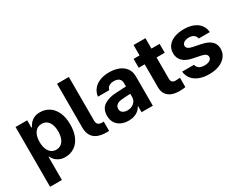

<svg xmlns="http://www.w3.org/2000/svg" viewBox="-94 -1269 2569 2029"><g transform="rotate(-30 1190.0 -254.0)"><path d="M56.9 -530.3H198.7V-441.3H205.7L208.7 -447.4Q221.2 -472.1 239.8 -491.8Q258.4 -511.6 287.7 -524.3Q316.9 -537.1 356.3 -537.1Q416.6 -537.1 465.4 -506.4Q514.2 -475.7 542.8 -414.2Q571.4 -352.8 571.4 -264.8Q571.4 -178.9 543.6 -116.9Q515.8 -55 466.8 -23.2Q417.7 8.5 356.2 8.5Q316.8 8.5 286.8 -4.7Q256.9 -17.9 238.3 -37Q219.7 -56.2 206.7 -81.3L205.7 -84.4H201.1V199.2H56.9ZM311.3 -107Q347.4 -107 372.9 -127Q398.5 -147 411.4 -182.8Q424.4 -218.5 424.4 -265.6Q424.4 -312.3 411.4 -347.6Q398.5 -382.9 373.2 -402.3Q347.8 -421.6 311.3 -421.6Q275.2 -421.6 249.8 -402.7Q224.4 -383.8 210.9 -348.7Q197.5 -313.6 197.5 -265.6Q197.5 -218.2 210.9 -182.2Q224.4 -146.2 250 -126.6Q275.6 -107 311.3 -107Z M873.7 -113.1Q879.3 -113.1 892.6 -114.2V-0.6Q881.1 0 863.4 0Q799.8 0 755.7 -17.9Q711.7 -35.7 688.2 -74.1Q664.8 -112.4 664.8 -172.2V-707H809V-175Q809 -154.2 815.5 -140.7Q821.9 -127.1 836.3 -120.1Q850.8 -113.1 873.7 -113.1Z M1220.3 -225.3 1173.5 -221.4Q1134.9 -218 1113 -200.2Q1091 -182.4 1091 -152.6Q1091 -133 1101 -119.1Q1111.1 -105.2 1129.3 -98Q1147.5 -90.7 1170.3 -90.7Q1202.9 -90.7 1228.4 -103.8Q1253.9 -116.9 1268.1 -139.5Q1282.4 -162.1 1282.4 -189.6L1281.3 -360.7Q1281.3 -383.3 1271.7 -399.2Q1262.1 -415.1 1243 -423.2Q1223.9 -431.3 1197.1 -431.3Q1160.8 -431.3 1137.8 -415.9Q1114.8 -400.5 1108.9 -372.7H971.3Q976 -419.5 1004.1 -456.9Q1032.2 -494.3 1082.3 -515.7Q1132.3 -537.1 1200.4 -537.1Q1262.4 -537.1 1313 -518.2Q1363.5 -499.3 1394.6 -458.9Q1425.6 -418.5 1425.6 -357.3V0H1288.5V-73.4H1284.6Q1271.5 -48.4 1250.1 -30Q1228.7 -11.5 1198.4 -0.8Q1168.2 9.9 1129.1 9.9Q1077.8 9.9 1038.2 -8.2Q998.5 -26.4 975.7 -62.1Q952.9 -97.8 952.9 -148.2Q952.9 -231.2 1007.6 -268.7Q1062.3 -306.3 1149.9 -311.6Q1164.6 -313.1 1240.3 -316.4L1288.2 -318.3L1289.2 -229Q1269.4 -228.4 1220.3 -225.3Z M1814.4 -421.8H1497.1V-530.3H1814.4ZM1714.7 -657.2V-162.8Q1714.7 -142.8 1720.9 -131.2Q1727.1 -119.7 1738.1 -115Q1749.1 -110.3 1765.2 -109.7Q1785.7 -109.2 1821.6 -112.2V1.8Q1789.1 7.4 1745.9 7.4Q1692.2 7.4 1652.7 -9.1Q1613.1 -25.5 1591.3 -59.3Q1569.4 -93 1570 -143V-657.2Z M2113.9 -434.3Q2090.5 -434.3 2071.7 -427.7Q2053 -421 2042.2 -408.5Q2031.4 -396 2031.4 -380.2Q2030.9 -361.6 2047.3 -348Q2063.6 -334.4 2099.6 -327L2195.3 -307.5Q2272.6 -292 2310.3 -256.6Q2347.9 -221.2 2347.9 -163.9Q2347.9 -112.5 2318.5 -73Q2289.1 -33.6 2236.2 -11.7Q2183.2 10.2 2112.8 10.2Q2042.2 10.2 1990.7 -9.9Q1939.1 -30.1 1909.4 -67.6Q1879.6 -105.2 1873.4 -156.9H2018.7Q2024.9 -126.6 2049.1 -110.6Q2073.2 -94.6 2113.1 -94.6Q2139.1 -94.6 2159 -101Q2178.8 -107.5 2189.8 -119.9Q2200.8 -132.4 2200.8 -149.1Q2200.8 -170.2 2183.4 -183.5Q2166 -196.7 2128.8 -204.2L2041 -221.7Q1965 -236.6 1926.1 -274.9Q1887.2 -313.2 1887.7 -371.5Q1887.7 -422.5 1915.1 -459.8Q1942.5 -497.1 1993 -517.1Q2043.5 -537.1 2111.7 -537.1Q2178.1 -537.1 2227.4 -517.1Q2276.7 -497.1 2304.7 -460Q2332.7 -422.8 2335.9 -372.7H2200.8Q2195.9 -401.8 2172.9 -418Q2150 -434.3 2113.9 -434.3Z"/></g></svg>

Font: Pretendard GOV Variable
Style: Regular
Weight: 400
Designer: Base glyphs from Inter by Rasmus Andersson; Hangul glyphs from Noto Sans CJK(Source Han Sans) by Jang Soo-young and Kang
Foundry: Kil Hyung-jin
Version: Version 1.307;Glyphs 3.2 (3192)